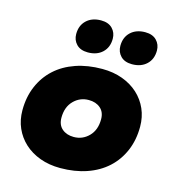

<svg xmlns="http://www.w3.org/2000/svg" viewBox="-106 -783 801 882"><g transform="rotate(15 295.0 -342.0)"><path d="M260 10Q207 10 163.5 -6Q120 -22 89 -50.5Q58 -79 41 -117.5Q24 -156 24 -202Q24 -265 46 -316.5Q68 -368 108 -404.5Q148 -441 204.5 -460.5Q261 -480 330 -480Q383 -480 426.5 -464Q470 -448 501 -419.5Q532 -391 549 -352.5Q566 -314 566 -268Q566 -205 544 -153.5Q522 -102 482 -65.5Q442 -29 385.5 -9.5Q329 10 260 10ZM283 -144Q325 -144 354.5 -174Q384 -204 384 -255Q384 -289 362.5 -307.5Q341 -326 307 -326Q265 -326 235.5 -296Q206 -266 206 -215Q206 -181 227.5 -162.5Q249 -144 283 -144ZM245 -536Q210 -536 191 -555.5Q172 -575 172 -604Q172 -645 198 -669.5Q224 -694 267 -694Q302 -694 321 -674.5Q340 -655 340 -626Q340 -585 314 -560.5Q288 -536 245 -536ZM455 -536Q420 -536 401 -555.5Q382 -575 382 -604Q382 -645 408 -669.5Q434 -694 477 -694Q512 -694 531 -674.5Q550 -655 550 -626Q550 -585 524 -560.5Q498 -536 455 -536Z"/></g></svg>

Font: Celebes Black
Style: Italic
Weight: 900
Italic angle: -10°
Designer: Anugrah Pasau
Foundry: Lafontype
Version: Version 1.000; ttfautohint (v1.8.4)